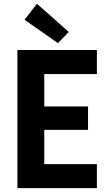

<svg xmlns="http://www.w3.org/2000/svg" viewBox="-20 -980 572 1000"><path d="M70.7 0V-719.7H484.6V-594.4H210.5V-425.6H438.5V-303.5H210.5V-125.3H484.6V0ZM281.7 -755.4 107.9 -877 172.3 -960.5 338.3 -813.5Z"/></svg>

Font: Reddit Sans
Style: Regular
Weight: 400
Designer: Stephen Hutchings
Foundry: Reddit
Version: Version 1.014